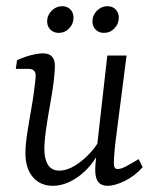

<svg xmlns="http://www.w3.org/2000/svg" viewBox="-20 -592 499 619"><path d="M150 7Q110 7 86 -21Q62 -49 62 -98Q62 -124 67.5 -160.5Q73 -197 79.5 -233Q86 -269 89 -293Q91 -309 93 -324.5Q95 -340 95 -349Q95 -360 88.5 -365Q82 -370 73 -370H31L35 -398Q59 -409 81.5 -414.5Q104 -420 119 -420Q157 -420 157 -379Q157 -371 156 -358Q155 -345 153 -328Q149 -296 141.5 -255Q134 -214 128.5 -175.5Q123 -137 123 -111Q123 -80 134.5 -61Q146 -42 171 -42Q196 -42 222.5 -58.5Q249 -75 272 -100.5Q295 -126 307 -153L311 -127Q286 -65 241 -29Q196 7 150 7ZM326 7Q307 7 297 -5Q287 -17 287 -45Q287 -56 289.5 -80.5Q292 -105 293 -121L326 -413H388L354 -148Q351 -125 349 -102Q347 -79 347 -65Q347 -47 359 -47Q370 -47 386 -55.5Q402 -64 427 -79L440 -53Q415 -25 383 -9Q351 7 326 7ZM315 -486Q299 -486 288.5 -496.5Q278 -507 278 -523Q278 -543 292.5 -557.5Q307 -572 326 -572Q343 -572 353 -561.5Q363 -551 363 -535Q363 -515 349 -500.5Q335 -486 315 -486ZM169 -486Q153 -486 142.5 -496.5Q132 -507 132 -523Q132 -543 146.5 -557.5Q161 -572 180 -572Q197 -572 207 -561.5Q217 -551 217 -535Q217 -515 203 -500.5Q189 -486 169 -486Z"/></svg>

Font: Yrsa Light
Style: Italic
Weight: 300
Italic angle: -7.10001°
Designer: Anna Giedrys (Yrsa+Rasa design), David Brezina (Yrsa art-direction, Rasa art-direction, design)
Foundry: Rosetta Type Foundry
Version: Version 2.004